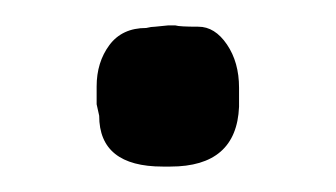

<svg xmlns="http://www.w3.org/2000/svg" viewBox="-20 -73 264 151"><path d="M112 -53H118Q121 -52 136 -52Q149 -52 158.5 -38Q168 -24 168 -4V11Q166 58 114 58H108Q58 58 58 18L56 9V-5Q56 -24 66 -37.5Q76 -51 95 -51Q99 -52 102 -52Z"/></svg>

Font: Stylish
Style: Regular
Weight: 400
Version: Version 1.64